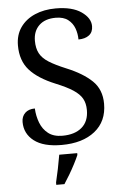

<svg xmlns="http://www.w3.org/2000/svg" viewBox="-62 -768 668 1032"><g transform="rotate(-5 272.0 -251.5)"><path d="M247 10Q149 10 98.5 -29Q48 -68 48 -131Q48 -161 67 -179.5Q86 -198 120 -198Q122 -157 136 -120.5Q150 -84 179 -61.5Q208 -39 255 -39Q322 -39 360 -71.5Q398 -104 398 -165Q398 -202 383.5 -227.5Q369 -253 335.5 -275Q302 -297 243 -321Q150 -359 104.5 -410Q59 -461 59 -543Q59 -600 87.5 -640.5Q116 -681 165.5 -702.5Q215 -724 278 -724Q367 -724 416 -690Q465 -656 465 -612Q465 -580 443.5 -563.5Q422 -547 386 -547Q386 -578 375.5 -607Q365 -636 340.5 -655Q316 -674 274 -674Q216 -674 184 -643Q152 -612 152 -560Q152 -520 166.5 -492.5Q181 -465 215 -443.5Q249 -422 307 -398Q395 -362 444 -315Q493 -268 493 -191Q493 -96 426.5 -43Q360 10 247 10ZM199 208Q207 175 215 136Q223 97 229 61H326V71Q317 92 303 119Q289 146 273 173Q257 200 243 221H199Z"/></g></svg>

Font: Noto Serif Old Uyghur
Style: Regular
Weight: 400
Designer: Lewis McGuffie
Foundry: Google LLC
Version: Version 1.003; ttfautohint (v1.8.4.7-5d5b)